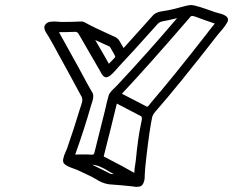

<svg xmlns="http://www.w3.org/2000/svg" viewBox="-20 -768 926 763"><path d="M564.5 -343.8Q568.8 -343.8 581.5 -361.8Q665 -458.5 801.3 -633.3Q806.6 -641.1 833.5 -674.3L778.8 -693.4Q751 -704.6 744.6 -704.6Q741.7 -704.6 738.8 -703.6Q568.4 -505.9 464.4 -395.5ZM514.2 -80.6Q513.7 -81.1 513.7 -83.5Q513.7 -92.8 519.5 -128.9Q528.3 -219.2 538.6 -267.6Q541.5 -280.8 543.5 -292Q543.9 -294.9 543.9 -296.9Q543.9 -303.7 540.5 -306.2Q492.7 -331.5 444.3 -356.4Q421.4 -261.2 397 -166L392.1 -146L406.2 -139.2Q407.7 -137.7 410.2 -136.7Q464.4 -109.4 514.2 -80.6ZM432.6 -75.7 414.6 -85.9Q373.5 -112.3 346.7 -113.3Q378.4 -98.1 420.4 -76.7ZM342.3 -153.3Q347.2 -153.3 350.1 -153.8Q353 -154.3 355 -160.6Q361.8 -185.5 397.5 -330.6Q404.3 -362.8 412.1 -389.6Q415.5 -400.4 436 -419.4L445.8 -429.2Q568.4 -560.1 683.6 -695.8Q643.1 -686 628.9 -683.8Q614.7 -681.6 606.9 -673.3Q498.5 -551.8 452.6 -503.9Q447.8 -498.5 442.4 -492.2Q416 -460.9 401.9 -460.9Q389.2 -460.9 377.4 -486.3L294.4 -629.9Q288.6 -641.6 279.3 -641.6Q246.6 -640.1 214.4 -640.1Q254.4 -568.4 294.4 -495.6Q337.4 -415.5 341.3 -409.9Q345.2 -404.3 348.1 -398.4Q350.6 -393.1 350.6 -385.7Q350.6 -380.9 349.6 -375Q348.1 -366.7 342.3 -350.6Q315.4 -255.4 278.8 -153.8L306.6 -154.3Q335.9 -154.3 342.3 -153.3ZM412.6 -514.6Q432.1 -535.2 434.8 -537.4Q437.5 -539.6 438 -542.5Q438 -546.4 416.5 -582.5L358.4 -608.9Q406.7 -526.4 412.6 -514.6ZM523.4 -25.4Q513.2 -25.4 510.7 -26.9Q461.9 -32.2 413.1 -35.6Q384.8 -40 361.3 -56.2Q352.5 -61.5 343.8 -65.9Q286.6 -93.8 272.5 -98.1Q242.2 -108.4 233.9 -118.7Q230.5 -123.5 230.5 -130.4Q230.5 -133.3 231.4 -137.2Q233.9 -150.4 241.2 -165.5Q244.6 -172.9 246.6 -178.2Q273.4 -254.9 298.3 -337.4Q304.2 -353.5 306.6 -364.3Q307.1 -368.2 307.1 -371.1Q307.1 -377 305.2 -381.8L253.4 -477.5Q173.8 -624.5 164.6 -636.2Q156.2 -648.4 156.2 -659.2Q156.2 -662.1 156.7 -664.6Q164.1 -679.7 180.2 -681.6Q188.5 -682.6 196.3 -682.6Q204.6 -682.6 211.7 -681.6Q218.8 -680.7 224.1 -680.7Q263.7 -680.7 303.7 -682.6Q312 -682.6 324.7 -674.8Q351.6 -659.7 428.7 -625Q445.8 -619.1 454.1 -606.4L471.2 -577.1Q530.8 -642.6 589.8 -709Q601.6 -720.7 632.8 -724.6Q658.7 -728 720.2 -745.1Q732.4 -748 741.2 -748Q755.9 -748 834.5 -719.7L846.7 -716.3Q882.3 -708 885.7 -693.4V-691.9L886.2 -689L885.7 -686Q882.3 -671.4 847.2 -632.3Q684.6 -423.3 597.2 -324.2Q586.9 -312.5 584.5 -301.3Q574.2 -252.9 561.5 -143.1Q555.2 -87.4 555.2 -72.3V-67.9Q555.2 -59.6 553.7 -51.8Q548.3 -28.3 533.2 -26.4Q528.3 -25.4 523.4 -25.4Z"/></svg>

Font: Third Street
Style: Regular
Weight: 400
Designer: GGBotNet
Foundry: GGBotNet
Version: 0.90